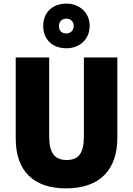

<svg xmlns="http://www.w3.org/2000/svg" viewBox="-20 -1032 735 1062"><path d="M347 -765C421 -765 476 -815 476 -889C476 -962 420 -1012 347 -1012C270 -1012 219 -963 219 -888C219 -814 270 -765 347 -765ZM347 -847C320 -847 306 -864 306 -888C306 -913 324 -929 347 -929C370 -929 388 -913 388 -888C388 -864 370 -847 347 -847ZM629 -269V-714H444V-278C444 -184 415 -147 348 -147C284 -147 252 -184 252 -277V-714H67V-265C67 -87 165 10 345 10C533 10 629 -94 629 -269Z"/></svg>

Font: Noto Sans Sinhala SemiCondensed Black
Style: Regular
Weight: 900
Width: 4
Designer: Jelle Bosma - Monotype Design Team
Foundry: Monotype Imaging Inc.
Version: Version 2.006